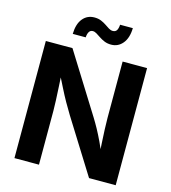

<svg xmlns="http://www.w3.org/2000/svg" viewBox="-133 -1046 1024 1152"><g transform="rotate(15 379.0 -469.5)"><path d="M64.5 0V-727.5H230L460 -358.9Q477.1 -331.5 494.9 -299.1Q512.7 -266.6 531.5 -226.8Q550.3 -187 568.8 -138.7L553.2 -134.3Q550.3 -174.3 547.6 -219.7Q544.9 -265.1 543.2 -306.9Q541.5 -348.6 541.5 -377V-727.5H693.4V0H527.8L318.8 -334.5Q296.9 -370.1 277.1 -405.3Q257.3 -440.4 235.8 -483.4Q214.4 -526.4 185.1 -584.5L205.1 -586.4Q208 -533.7 210.7 -485.4Q213.4 -437 215.1 -398.2Q216.8 -359.4 216.8 -334.5V0ZM447.8 -807.6Q424.3 -807.6 406 -815.2Q387.7 -822.8 373 -832.8Q358.4 -842.8 345.9 -850.3Q333.5 -857.9 321.8 -857.9Q306.6 -857.9 298.8 -844.7Q291 -831.5 290 -810.5H209.5Q210.9 -872.6 238.5 -906Q266.1 -939.5 311 -939.5Q334.5 -939.5 352.5 -931.9Q370.6 -924.3 384.8 -914.6Q398.9 -904.8 411.4 -897.2Q423.8 -889.6 436.5 -889.6Q453.1 -889.6 460.7 -901.6Q468.3 -913.6 469.7 -937H548.8Q547.4 -875.5 519.3 -841.6Q491.2 -807.6 447.8 -807.6Z"/></g></svg>

Font: Inter 16pt
Style: Bold
Weight: 700
Version: Version 4.001;git-66647c0bb